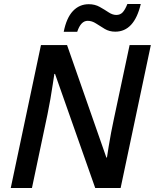

<svg xmlns="http://www.w3.org/2000/svg" viewBox="-20 -939 773 959"><path d="M33.7 0 184.6 -713.9H314.9L511.2 -152.3H514.2Q517.6 -174.8 522.9 -207.8Q528.3 -240.7 534.9 -276.4Q541.5 -312 548.3 -342.3L627.4 -713.9H733.4L582.5 0H455.6L254.9 -569.8H251.5Q249 -554.7 243.9 -520Q238.8 -485.4 231.7 -444.1Q224.6 -402.8 217.3 -368.2L139.6 0ZM298.3 -780.3Q312 -849.6 344.2 -883.8Q376.5 -918 423.3 -918Q454.1 -918 478 -904.5Q502 -891.1 522 -877.7Q542 -864.3 561 -864.3Q580.1 -864.3 592.3 -877Q604.5 -889.6 616.2 -918.9H683.1Q650.4 -780.8 555.7 -780.8Q526.4 -780.8 503.4 -794.4Q480.5 -808.1 460 -821.5Q439.5 -835 418 -835Q383.8 -835 365.7 -780.3Z"/></svg>

Font: Open Sans SemiBold
Style: Italic
Weight: 600
Italic angle: -12°
Designer: Monotype Design Team
Foundry: Monotype Imaging Inc.
Version: Version 3.003; ttfautohint (v1.8.4)